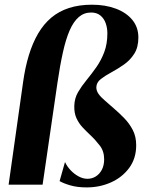

<svg xmlns="http://www.w3.org/2000/svg" viewBox="-20 -804 641 836"><path d="M80.5 -446Q89.5 -511 105.8 -564Q122 -617 146 -658Q170 -699 203.2 -727Q236.5 -755 280.5 -769.2Q324.5 -783.5 380.5 -783.5Q439 -783.5 484.8 -766.2Q530.5 -749 556.5 -717Q582.5 -685 582.5 -640.5Q582.5 -598 564.5 -569.8Q546.5 -541.5 519.5 -522.8Q492.5 -504 465.2 -489.2Q438 -474.5 419.2 -460Q400.5 -445.5 399.5 -425Q399 -409.5 408.8 -395.5Q418.5 -381.5 436 -366.8Q453.5 -352 474 -333.5Q497.5 -313.5 520.2 -290.2Q543 -267 558 -238.2Q573 -209.5 573 -171.5Q573 -114.5 542.8 -73.2Q512.5 -32 463.5 -10Q414.5 12 357.5 12Q316.5 12 286.5 3.2Q256.5 -5.5 239.5 -15.5L263 -98.5Q272 -79 288 -62.2Q304 -45.5 323 -35.5Q342 -25.5 360.5 -25.5Q381 -25.5 397.5 -36Q414 -46.5 423.8 -65.5Q433.5 -84.5 433.5 -110.5Q433.5 -145.5 414.5 -170.2Q395.5 -195 372.5 -216.5Q356 -232 339.8 -249.2Q323.5 -266.5 313 -289.2Q302.5 -312 303.5 -343.5Q304.5 -376.5 320 -403Q335.5 -429.5 357 -455.5Q379.5 -483 400 -512.2Q420.5 -541.5 434 -577.2Q447.5 -613 447.5 -659Q447.5 -682.5 440.2 -703Q433 -723.5 417.2 -736.5Q401.5 -749.5 376.5 -749.5Q346 -749.5 323 -729.8Q300 -710 283.2 -671.5Q266.5 -633 253.8 -575.5Q241 -518 230 -442.5L165.5 0H17.5Z"/></svg>

Font: Merriweather 120pt ExtraBold
Style: Italic
Weight: 800
Italic angle: -7.8°
Version: Version 2.101